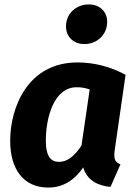

<svg xmlns="http://www.w3.org/2000/svg" viewBox="-20 -830 612 867"><path d="M361 -631C419 -631 464 -674 464 -731C464 -777 431 -810 381 -810C323 -810 278 -768 278 -711C278 -665 311 -631 361 -631ZM330 -548C106 -548 26 -346 26 -194C26 -66 86 17 198 17C269 17 319 -21 356 -74C372 -17 421 9 479 14L524 -88C495 -99 494 -117 498 -152L547 -492C478 -530 403 -548 330 -548ZM326 -436C349 -436 365 -433 385 -426L348 -173C318 -127 285 -99 247 -99C212 -99 187 -120 187 -195C187 -298 223 -436 326 -436Z"/></svg>

Font: Fira Sans
Style: Bold Italic
Weight: 700
Italic angle: -8°
Designer: bBox Type GmbH & Carrois Corporate GbR & Edenspiekermann AG
Foundry: bBox Type GmbH & Carrois Corporate GbR & Edenspiekermann AG
Version: Version 4.301;PS 004.301;hotconv 1.0.88;makeotf.lib2.5.64775